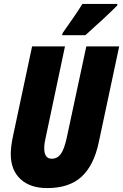

<svg xmlns="http://www.w3.org/2000/svg" viewBox="-20 -951 629 981"><path d="M35 -164Q35 -199 45 -249L144 -714H312L213 -246Q206 -218 206 -194Q206 -140 244 -140Q273 -140 290.5 -164Q308 -188 321 -247L421 -714H589L484 -221Q459 -105 396 -47.5Q333 10 221 10Q134 10 84.5 -36Q35 -82 35 -164ZM300 -782Q367 -876 401 -931H580L579 -923Q559 -902 504 -851Q449 -800 416 -771H297Z"/></svg>

Font: Noto Sans UI CondBlack
Style: Italic
Weight: 900
Width: 3
Italic angle: -12°
Designer: Monotype Design Team
Foundry: Monotype Imaging Inc.
Version: Version 1.001